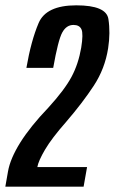

<svg xmlns="http://www.w3.org/2000/svg" viewBox="-53 -700 430 720"><path d="M-33 0 -23 -57Q-14.5 -105.5 23.2 -165.8Q61 -226 128 -296Q189.5 -363.5 215.2 -411.8Q241 -460 251.5 -521Q260 -573.5 252.5 -590Q245 -606.5 222.5 -606.5Q196 -606.5 180.5 -578.2Q165 -550 146.5 -445.5H46Q63.5 -547 91.8 -613.5Q120 -680 233 -680Q345.5 -680 353.5 -628.8Q361.5 -577.5 352.5 -519Q340.5 -442.5 298.8 -378.8Q257 -315 195.5 -243.5Q140.5 -181 115.8 -138.8Q91 -96.5 87 -73.5H273.5L260.5 0Z"/></svg>

Font: Anybody Condensed Medium
Style: Italic
Weight: 500
Width: 3
Italic angle: -10°
Designer: Tyler Finck
Foundry: Etcetera Type Company
Version: Version 1.010; ttfautohint (v1.8.3) -l 8 -r 50 -G 200 -x 14 